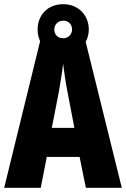

<svg xmlns="http://www.w3.org/2000/svg" viewBox="-20 -899 603 919"><path d="M391 0H563L390 -699C400 -716 405 -737 405 -758C405 -827 354 -879 283 -879C209 -879 160 -828 160 -757C160 -737 164 -719 172 -702L0 0H175L204 -148H361ZM283 -716C255 -716 240 -734 240 -758C240 -783 259 -800 283 -800C307 -800 325 -783 325 -758C325 -734 306 -716 283 -716ZM304 -454 336 -287H228L261 -456C270 -507 278 -557 282 -594C287 -555 294 -505 304 -454Z"/></svg>

Font: Noto Sans Bengali ExtraCondensed ExtraBold
Style: Regular
Weight: 800
Width: 2
Designer: Joana Ranito - Universal Thirst; Jelle Bosma - Monotype Design Team
Foundry: Universal Thirst ehf.
Version: Version 3.000